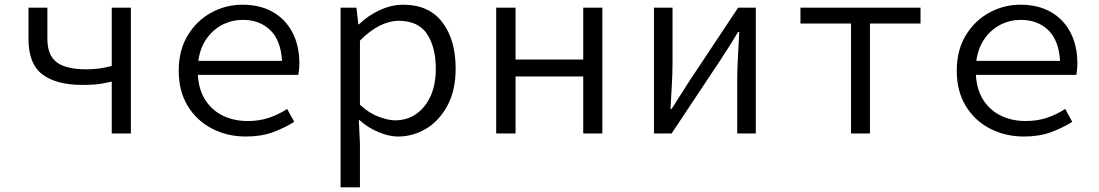

<svg xmlns="http://www.w3.org/2000/svg" viewBox="-20 -572 4709 823"><path d="M459 0V-222.2Q435.5 -216.8 418 -213.9Q400.4 -210.9 381.1 -209.5Q361.8 -208 333 -208Q221.2 -208 161.6 -253.2Q102.1 -298.3 102.1 -404.8V-539.1H183.1V-404.8Q183.1 -335.4 223.1 -305.2Q263.2 -274.9 350.1 -274.9Q379.9 -274.9 404.5 -278.3Q429.2 -281.7 459 -289.1V-539.1H541V0Z M830.1 -311H1189Q1183.6 -399.4 1138.2 -443.1Q1092.8 -486.8 1021 -486.8Q975.1 -486.8 934.6 -466.6Q894 -446.3 866 -407Q837.9 -367.7 830.1 -311ZM1210.9 -105 1241.2 -49.8Q1201.2 -24.4 1150.6 -5.6Q1100.1 13.2 1034.2 13.2Q954.6 13.2 889.2 -20.5Q823.7 -54.2 784.9 -117.4Q746.1 -180.7 746.1 -269Q746.1 -356.9 784.7 -420.4Q823.2 -483.9 885.5 -517.8Q947.8 -551.8 1019 -551.8Q1095.2 -551.8 1149.7 -520.5Q1204.1 -489.3 1233.6 -432.6Q1263.2 -376 1263.2 -299.8Q1263.2 -286.6 1261.7 -273.7Q1260.3 -260.7 1258.8 -251H828.1Q832 -185.5 861.1 -141.6Q890.1 -97.7 937 -75.4Q983.9 -53.2 1042 -53.2Q1091.3 -53.2 1132.8 -67.1Q1174.3 -81.1 1210.9 -105Z M1439.9 231V-539.1H1507.8L1516.1 -467.8H1519Q1556.6 -504.9 1607.2 -528.3Q1657.7 -551.8 1708 -551.8Q1818.4 -551.8 1875.7 -477.1Q1933.1 -402.3 1933.1 -277.8Q1933.1 -186 1898.7 -120.8Q1864.3 -55.7 1807.9 -21.2Q1751.5 13.2 1686 13.2Q1648.4 13.2 1603 -5.4Q1557.6 -23.9 1521 -57.1H1518.1L1522.9 44.9V231ZM1672.9 -56.2Q1723.6 -56.2 1763.2 -83Q1802.7 -109.9 1825.4 -159.4Q1848.1 -209 1848.1 -276.9Q1848.1 -368.7 1810.8 -425.8Q1773.4 -482.9 1688 -482.9Q1650.4 -482.9 1608.2 -462.2Q1565.9 -441.4 1522.9 -397.9V-123Q1562.5 -86.4 1603.8 -71.3Q1645 -56.2 1672.9 -56.2Z M2106.9 0V-539.1H2189.9V-316.9H2480V-539.1H2562V0H2480V-244.1H2189.9V0Z M2783.2 0V-539.1H2862.8V-305.2Q2862.8 -261.7 2859.9 -209.7Q2856.9 -157.7 2854 -105H2858.9L2932.1 -220.2L3144 -539.1H3219.7V0H3140.1V-233.9Q3140.1 -277.3 3143.3 -329.8Q3146.5 -382.3 3148.9 -435.1H3144Q3128.4 -409.7 3107.7 -376.2Q3086.9 -342.8 3070.8 -318.8L2858.9 0Z M3627.9 0V-471.2H3411.1V-539.1H3925.8V-471.2H3709V0Z M4165 -311H4523.9Q4518.6 -399.4 4473.1 -443.1Q4427.7 -486.8 4356 -486.8Q4310.1 -486.8 4269.5 -466.6Q4229 -446.3 4200.9 -407Q4172.9 -367.7 4165 -311ZM4545.9 -105 4576.2 -49.8Q4536.1 -24.4 4485.6 -5.6Q4435.1 13.2 4369.1 13.2Q4289.6 13.2 4224.1 -20.5Q4158.7 -54.2 4119.9 -117.4Q4081.1 -180.7 4081.1 -269Q4081.1 -356.9 4119.6 -420.4Q4158.2 -483.9 4220.5 -517.8Q4282.7 -551.8 4354 -551.8Q4430.2 -551.8 4484.6 -520.5Q4539.1 -489.3 4568.6 -432.6Q4598.1 -376 4598.1 -299.8Q4598.1 -286.6 4596.7 -273.7Q4595.2 -260.7 4593.8 -251H4163.1Q4167 -185.5 4196 -141.6Q4225.1 -97.7 4272 -75.4Q4318.8 -53.2 4377 -53.2Q4426.3 -53.2 4467.8 -67.1Q4509.3 -81.1 4545.9 -105Z"/></svg>

Font: Shanggu Mono N
Style: Regular
Weight: 350
Designer: GuiWonder
Version: Version 1.021